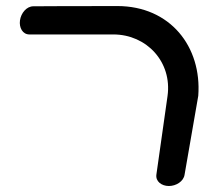

<svg xmlns="http://www.w3.org/2000/svg" viewBox="-20 -601 729 641"><path d="M543.8 20C568 20 592.9 4.6 596.2 -17.8L641.8 -280.5L641.9 -281C654.2 -445.3 548 -580.8 371.6 -580.8C201.2 -580.8 91.3 -580 91.3 -580C68.6 -580 50.1 -557.2 46.7 -533C43.3 -508.8 55.4 -486 78.1 -486L358.3 -486C470 -486 555.3 -393.6 539.3 -280.3C524.5 -174.6 506.6 -49.5 502.8 -23L502.1 -18C499 4.7 519.6 20 543.8 20Z"/></svg>

Font: Hi.
Style: Black
Weight: 400
Designer: Mew Too, Robert Jablonski
Foundry: Cannot Into Space Fonts
Version: Version 1.996